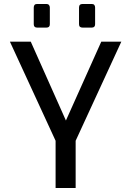

<svg xmlns="http://www.w3.org/2000/svg" viewBox="-20 -947 661 967"><path d="M260 0V-238L30 -737H135L312 -340L490 -737H591L361 -238V0ZM396 -808Q378 -808 378 -825V-909Q378 -927 396 -927H442Q451 -927 455 -922Q459 -917 459 -909V-825Q459 -808 442 -808ZM167 -808Q150 -808 150 -825V-909Q150 -927 167 -927H214Q222 -927 226.5 -922Q231 -917 231 -909V-825Q231 -808 214 -808Z"/></svg>

Font: Exo Thin Medium
Style: Regular
Weight: 500
Version: Version 2.000